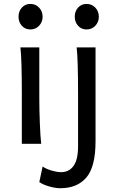

<svg xmlns="http://www.w3.org/2000/svg" viewBox="-20 -743 606 992"><path d="M183.1 -231.9Q183.1 -178.2 185.8 -107.2Q188.5 -36.1 192.9 0H92.8V-258.8Q92.8 -439 85.4 -498H183.1ZM136.7 -722.7Q164.1 -722.7 182.1 -703.4Q200.2 -684.1 200.2 -656.7Q200.2 -629.4 182.1 -610.1Q164.1 -590.8 136.7 -590.8Q109.9 -590.8 92.8 -609.9Q75.7 -628.9 75.7 -656.7Q75.7 -684.6 92.8 -703.6Q109.9 -722.7 136.7 -722.7ZM290.5 229.5Q268.1 229.5 235.8 220.7Q203.6 211.9 183.1 197.8L200.2 117.2Q215.8 128.9 245.1 137.7Q274.4 146.5 295.4 146.5Q336.9 146.5 360.1 114Q383.3 81.5 383.3 12.2V-258.8Q383.3 -439 376 -498H473.6V-12.2Q473.6 118.2 426.5 173.8Q379.4 229.5 290.5 229.5ZM427.2 -722.7Q454.6 -722.7 472.7 -703.4Q490.7 -684.1 490.7 -656.7Q490.7 -629.4 472.7 -610.1Q454.6 -590.8 427.2 -590.8Q400.4 -590.8 383.3 -609.9Q366.2 -628.9 366.2 -656.7Q366.2 -684.6 383.3 -703.6Q400.4 -722.7 427.2 -722.7Z"/></svg>

Font: Lesson One
Style: Regular
Weight: 400
Designer: But Ko, Victor Gaultney, Annie Olsen, Julie Remington, Don Collingsworth, Eric Hays, Becca Hirsbrunner
Version: Version 1.100